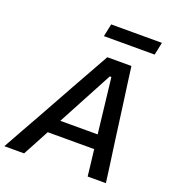

<svg xmlns="http://www.w3.org/2000/svg" viewBox="-185 -1029 1045 1152"><g transform="rotate(20 338.0 -453.0)"><path d="M-26 0Q6.5 -58 42 -122Q77.5 -185.5 110 -243L246 -488Q281.5 -551 311.2 -604.2Q341 -657.5 372 -713H526Q533 -659 540.2 -605.8Q547.5 -552.5 556.5 -487L589.5 -241Q597.5 -182.5 606.5 -119.5Q615 -56.5 622.5 0H506Q501.5 -40.5 496.5 -83.2Q491.5 -126 486.5 -168H190Q167.5 -126 145 -83.5Q122 -41 100 0ZM425.5 -610 237.5 -258H476L435.5 -610ZM309.5 -825 326.5 -906H650.5L633.5 -825Z"/></g></svg>

Font: Heraclito Medium
Style: Italic
Weight: 500
Italic angle: -12°
Designer: Kostas Bartsokas (font) & Cristiano Sobral (main changes)
Foundry: Kostas Bartsokas (font) & Cristiano Sobral (main changes)
Version: Version 1.00;July 8, 2020;FontCreator 13.0.0.2655 64-bit